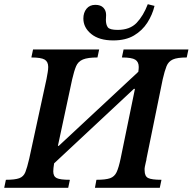

<svg xmlns="http://www.w3.org/2000/svg" viewBox="-37 -892 915 912"><path d="M287 0H-17L-9 -38Q34 -38 54.5 -45.5Q75 -53 83.5 -74.5Q92 -96 102 -139L184 -517Q187 -534 189.5 -548Q192 -562 192 -574Q192 -599 175 -609Q158 -619 112 -619L120 -657H434L426 -619Q380 -619 357 -609.5Q334 -600 324.5 -577.5Q315 -555 306 -516L238 -199H242L620 -551Q622 -565 622 -574Q622 -598 605.5 -608.5Q589 -619 542 -619L550 -657H858L850 -619Q805 -619 784 -609.5Q763 -600 754 -577.5Q745 -555 736 -516L659 -139Q659 -135 658 -131Q657 -127 656 -123Q653 -110 651 -100Q649 -90 650 -82Q650 -55 666.5 -46.5Q683 -38 730 -38L722 0H414L421 -38Q465 -38 486 -45.5Q507 -53 517 -74.5Q527 -96 536 -139L604 -470H599L220 -116Q218 -102 217 -94Q216 -86 216 -78Q216 -54 232.5 -46Q249 -38 295 -38ZM501 -700Q434 -700 396.5 -730.5Q359 -761 359 -804Q359 -832 374 -850.5Q389 -869 416 -869Q441 -869 454 -855.5Q467 -842 467 -821Q467 -814 466.5 -808Q466 -802 466 -798Q466 -775 475 -762.5Q484 -750 522 -750Q580 -750 612 -783.5Q644 -817 665 -872L697 -864Q687 -822 663 -784.5Q639 -747 599.5 -723.5Q560 -700 501 -700Z"/></svg>

Font: STIX Two Text SemiBold
Style: Italic
Weight: 600
Italic angle: -12°
Designer: Ross Mills, John Hudson & Paul Hanslow, Tiro Typeworks Ltd; with prior portions MicroPress Inc. and Coen Hoffman, Elsevi
Foundry: Tiro Typeworks Ltd
Version: Version 2.13 b171